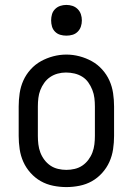

<svg xmlns="http://www.w3.org/2000/svg" viewBox="-20 -753 540 781"><path d="M250 8Q223 8 196 2.5Q169 -3 146 -16Q123 -29 104.5 -49.5Q86 -70 75 -94.5Q64 -119 60 -146Q56 -173 56 -200V-320Q56 -347 60 -374Q64 -401 75 -425.5Q86 -450 104.5 -470.5Q123 -491 146.5 -504Q170 -517 196.5 -524Q223 -531 250 -531Q277 -531 303.5 -524Q330 -517 353.5 -504Q377 -491 395.5 -470.5Q414 -450 425 -425.5Q436 -401 440 -374Q444 -347 444 -320V-200Q444 -173 440 -146Q436 -119 425 -94.5Q414 -70 395.5 -49.5Q377 -29 354 -16Q331 -3 304 2.5Q277 8 250 8ZM250 -62Q267 -62 284 -66Q301 -70 315 -79.5Q329 -89 339.5 -103Q350 -117 356 -133Q362 -149 364 -166Q366 -183 366 -200V-320Q366 -337 364 -354Q362 -371 355.5 -387.5Q349 -404 339 -418Q329 -432 314.5 -441Q300 -450 283 -454Q266 -458 248 -458Q231 -458 214.5 -453.5Q198 -449 184 -439.5Q170 -430 160 -416Q150 -402 144 -386.5Q138 -371 136 -354Q134 -337 134 -320V-200Q134 -183 136 -166Q138 -149 144 -133Q150 -117 160.5 -103Q171 -89 185 -79.5Q199 -70 216 -66Q233 -62 250 -62ZM250 -608Q237 -608 225 -611.5Q213 -615 204 -624Q195 -633 191.5 -645Q188 -657 188 -670Q188 -683 191.5 -695Q195 -707 204 -716Q213 -725 225 -729Q237 -733 250 -733Q263 -733 275 -729Q287 -725 296 -716Q305 -707 309 -695Q313 -683 313 -670Q313 -657 309 -645Q305 -633 296 -624Q287 -615 275 -611.5Q263 -608 250 -608Z"/></svg>

Font: Zed Sans
Style: Regular
Weight: 400
Designer: Belleve Invis
Foundry: Belleve Invis
Version: Version 1.0.0; ttfautohint (v1.8.4)